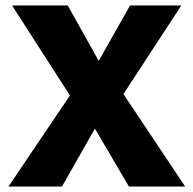

<svg xmlns="http://www.w3.org/2000/svg" viewBox="-20 -680 703 700"><path d="M655 0H450L326 -211L206 0H11L235 -332L24 -660H227L340 -458L454 -660H641L430 -337Z"/></svg>

Font: Elaine Sans
Style: Bold
Weight: 700
Designer: Wei Huang
Foundry: Wei Huang
Version: Version 2.001;December 24, 2019;FontCreator 12.0.0.2547 64-b